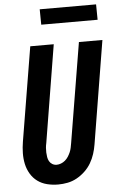

<svg xmlns="http://www.w3.org/2000/svg" viewBox="-61 -968 630 1018"><g transform="rotate(-5 253.5 -459.0)"><path d="M207 8Q177 8 148.5 1Q120 -6 97.5 -22.5Q75 -39 60.5 -63.5Q46 -88 40 -116Q34 -144 34.5 -174Q35 -204 40 -234L123 -735H248L163 -217Q160 -204 159 -191.5Q158 -179 158.5 -166.5Q159 -154 161 -142Q163 -130 168.5 -120Q174 -110 184.5 -103.5Q195 -97 208 -97Q219 -97 231 -101.5Q243 -106 253 -114.5Q263 -123 270 -134Q277 -145 282 -156.5Q287 -168 289.5 -180Q292 -192 294 -204L382 -735H507L417 -187Q413 -162 405 -137Q397 -112 383.5 -89Q370 -66 350 -47Q330 -28 306.5 -15Q283 -2 257.5 3Q232 8 207 8ZM191 -844 190 -926H490L491 -844Z"/></g></svg>

Font: Iosevka Extrabold Oblique
Style: Regular
Weight: 800
Italic angle: -9°
Monospace: yes
Designer: Belleve Invis
Foundry: Belleve Invis
Version: Version 32.5.0; ttfautohint (v1.8.4)